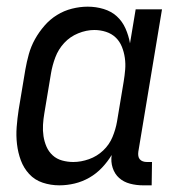

<svg xmlns="http://www.w3.org/2000/svg" viewBox="-20 -548 540 576"><path d="M158 8Q132 8 108 0Q84 -8 67.5 -26Q51 -44 42.5 -67Q34 -90 31 -115.5Q28 -141 30 -167Q32 -193 36 -219L56 -339Q60 -362 66.5 -385.5Q73 -409 85 -430.5Q97 -452 113.5 -471Q130 -490 151 -503Q172 -516 196 -522Q220 -528 243 -528Q268 -528 291 -521Q314 -514 330.5 -499Q347 -484 356.5 -462.5Q366 -441 370 -418L387 -520H466L395 -93Q394 -86 395 -80Q396 -74 399.5 -70Q403 -66 408.5 -64Q414 -62 421 -62H436L435 8H409Q389 8 370 3Q351 -2 337.5 -14Q324 -26 318 -44.5Q312 -63 315 -83Q303 -63 286 -45Q269 -27 248 -15Q227 -3 204 2.5Q181 8 158 8ZM200 -62Q223 -62 247 -70.5Q271 -79 289.5 -96.5Q308 -114 317.5 -137Q327 -160 331 -183L351 -303Q354 -321 355.5 -339Q357 -357 354.5 -374.5Q352 -392 345.5 -408Q339 -424 327 -435.5Q315 -447 298 -452.5Q281 -458 263 -458Q239 -458 214.5 -448Q190 -438 172.5 -419Q155 -400 146 -376Q137 -352 133 -328L113 -208Q110 -191 109 -173.5Q108 -156 110.5 -139.5Q113 -123 119.5 -108Q126 -93 138 -82Q150 -71 166.5 -66.5Q183 -62 200 -62Z"/></svg>

Font: Iosevka Curly
Style: Italic
Weight: 400
Italic angle: -9°
Monospace: yes
Designer: Belleve Invis
Foundry: Belleve Invis
Version: Version 22.1.2; ttfautohint (v1.8.4)